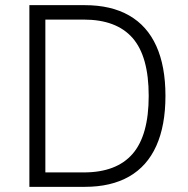

<svg xmlns="http://www.w3.org/2000/svg" viewBox="-20 -725 730 745"><path d="M94 0V-705H309Q411 -705 481 -665Q551 -625 586.5 -546.5Q622 -468 622 -353Q622 -238 586.5 -159Q551 -80 481 -40Q411 0 309 0ZM156 -56H305Q432 -56 494.5 -128Q557 -200 557 -353Q557 -506 494.5 -577.5Q432 -649 305 -649H156Z"/></svg>

Font: Nunito Sans 10pt SemiCondensed Light
Style: Regular
Weight: 300
Width: 4
Designer: Vernon Adams
Foundry: Vernon Adams
Version: Version 3.101;gftools[0.9.27]